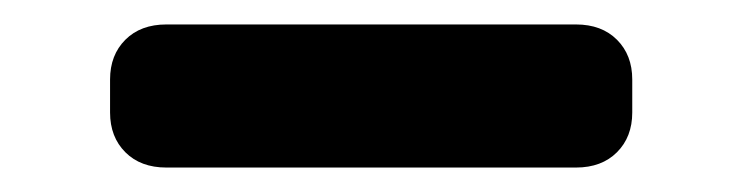

<svg xmlns="http://www.w3.org/2000/svg" viewBox="-20 -401 606 157"><path d="M116 -264Q95 -264 82.5 -276.5Q70 -289 70 -309V-336Q70 -356 82.5 -368.5Q95 -381 116 -381H451Q472 -381 484.5 -368.5Q497 -356 497 -336V-309Q497 -289 484.5 -276.5Q472 -264 451 -264Z"/></svg>

Font: Solway
Style: Bold
Weight: 700
Designer: Mariya V. Pigoulevskaya
Foundry: The Northern Block Ltd.
Version: Version 1.000;hotconv 1.0.109;makeotfexe 2.5.65596